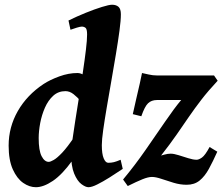

<svg xmlns="http://www.w3.org/2000/svg" viewBox="-20 -762 929 802"><path d="M492.7 -56.6Q465.3 -38.1 437.3 -20.5Q409.2 -2.9 386.2 8.5Q363.3 20 349.6 20Q337.4 20 320.1 7.1Q302.7 -5.9 289.8 -36.9Q276.9 -67.9 276.9 -121.6Q276.9 -136.7 281.7 -172.4Q286.6 -208 294.2 -256.3Q301.8 -304.7 310.3 -358.2Q318.8 -411.6 326.4 -462.4Q334 -513.2 338.9 -554.2Q343.8 -595.2 343.8 -618.2Q343.8 -640.6 337.2 -645.8Q330.6 -650.9 321.8 -650.9Q315.4 -650.9 300.8 -646.5Q286.1 -642.1 274.4 -637.7L266.1 -676.3Q300.8 -693.4 338.1 -708.5Q375.5 -723.6 405.5 -732.9Q435.5 -742.2 448.2 -742.2Q465.3 -742.2 475.1 -733.4Q484.9 -724.6 484.9 -702.1Q484.9 -676.8 479 -633.1Q473.1 -589.4 464.1 -535.4Q455.1 -481.4 445.1 -424.1Q435.1 -366.7 426 -313.7Q417 -260.7 411.1 -219.2Q405.3 -177.7 405.3 -155.8Q405.3 -119.1 413.1 -100.6Q420.9 -82 432.1 -82Q444.8 -82 455.8 -84.7Q466.8 -87.4 483.9 -94.7ZM431.2 -386.2 363.8 -297.4Q355 -297.4 343.3 -310.1Q331.5 -322.8 317.4 -339.4Q303.2 -356 287.1 -368.7Q271 -381.3 253.4 -381.3Q223.6 -381.3 202.4 -362.1Q181.2 -342.8 167.7 -312.3Q154.3 -281.7 147.9 -247.8Q141.6 -213.9 141.6 -185.1Q141.6 -133.3 153.8 -109.6Q166 -85.9 183.6 -85.9Q190.4 -85.9 204.3 -93.8Q218.3 -101.6 240 -124.5Q261.7 -147.5 291.5 -191.9L281.2 -90.3Q239.7 -32.7 200.7 -6.3Q161.6 20 129.9 20Q103 20 76.9 2Q50.8 -16.1 33.4 -54.7Q16.1 -93.3 16.1 -153.8Q16.1 -231 54.4 -298.1Q92.8 -365.2 162.1 -411.1Q189 -428.7 227.8 -442.9Q266.6 -457 303.7 -457Q317.9 -457 334 -446.3Q350.1 -435.5 367.2 -421.6Q384.3 -407.7 400.6 -397Q417 -386.2 431.2 -386.2ZM889.2 -424.8Q849.1 -381.8 821.3 -345.7Q793.5 -309.6 769.5 -274.7Q745.6 -239.7 718.5 -200.7Q691.4 -161.6 652.8 -112.3Q652.8 -112.3 666.7 -116.2Q680.7 -120.1 692.9 -120.1Q706.1 -120.1 726.1 -113.8Q746.1 -107.4 766.6 -101.1Q787.1 -94.7 801.3 -94.7Q810.5 -94.7 823.7 -104Q836.9 -113.3 855.5 -147.9L887.7 -128.4Q869.6 -87.9 852.5 -56.6Q835.4 -25.4 813.7 -7.8Q792 9.8 759.8 9.8Q732.9 9.8 705.3 1.5Q677.7 -6.8 654.1 -14.9Q630.4 -22.9 614.7 -22.9Q599.1 -22.9 575 -13.2Q550.8 -3.4 513.7 15.1L494.1 -12.2Q543 -70.8 587.6 -135Q632.3 -199.2 670.4 -254.9Q708.5 -310.5 736.8 -344.2H635.7Q612.8 -344.2 598.6 -330.8Q584.5 -317.4 570.3 -276.4L534.7 -285.2Q541 -314.5 549.1 -349.1Q557.1 -383.8 564 -413.6Q570.8 -443.4 573.2 -457Q582.5 -455.1 600.6 -450.9Q618.7 -446.8 635.7 -446.8H874Z"/></svg>

Font: Gentium Book Plus
Style: Bold Italic
Weight: 700
Italic angle: -8°
Designer: Victor Gaultney, Annie Olsen, Iska Routamaa, Becca Hirsbrunner
Foundry: SIL International
Version: Version 6.101